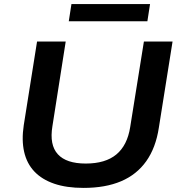

<svg xmlns="http://www.w3.org/2000/svg" viewBox="-20 -908 879 938"><path d="M388 10Q305 10 245 -10.5Q185 -31 148 -70Q111 -109 98 -166Q85 -223 96 -296L161 -705H301L236 -291Q221 -200 262.5 -154.5Q304 -109 399 -109Q495 -109 548.5 -153.5Q602 -198 616 -287L683 -705H823L756 -284Q741 -186 694.5 -120.5Q648 -55 571.5 -22.5Q495 10 388 10ZM316 -804 329 -888H713L700 -804Z"/></svg>

Font: Nunito Sans 10pt SemiExpanded
Style: Bold Italic
Weight: 700
Width: 6
Italic angle: -9°
Designer: Vernon Adams
Foundry: Vernon Adams
Version: Version 3.101;gftools[0.9.27]